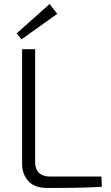

<svg xmlns="http://www.w3.org/2000/svg" viewBox="-20 -935 552 956"><path d="M155 -690V-127Q155 -93 174 -74.5Q193 -56 228 -56H485L487 -5Q421 -1 353 0Q285 1 217 1Q152 1 121 -33.5Q90 -68 90 -119V-690ZM227 -915 265 -866 87 -739 63 -769Z"/></svg>

Font: Exo 2 Light
Style: Regular
Weight: 300
Designer: Natanael Gama
Foundry: Natanael Gama
Version: Version 2.010